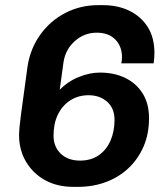

<svg xmlns="http://www.w3.org/2000/svg" viewBox="-20 -716 640 746"><path d="M264 10Q203 10 156 -15.5Q109 -41 81.5 -87Q54 -133 54 -192Q54 -201 55.5 -219Q57 -237 61 -267Q65 -297 71.5 -344Q78 -391 87 -458Q98 -528 137 -582Q176 -636 234.5 -666Q293 -696 361 -696H380Q438 -696 483 -674Q528 -652 554 -611Q580 -570 580 -510Q580 -491 577 -470H451Q453 -477 453.5 -483.5Q454 -490 454 -496Q453 -538 427 -563.5Q401 -589 356 -589Q308 -589 271.5 -557Q235 -525 227 -476L212 -367Q244 -400 286.5 -417Q329 -434 368 -434Q424 -434 467 -413Q510 -392 534.5 -352.5Q559 -313 559 -257Q559 -195 537.5 -146Q516 -97 478.5 -62Q441 -27 391 -8.5Q341 10 284 10ZM291 -92Q334 -92 364 -113Q394 -134 409.5 -170Q425 -206 425 -250Q425 -295 396.5 -320.5Q368 -346 324 -346Q284 -346 253 -326Q222 -306 205 -271Q188 -236 188 -189Q188 -146 216 -119Q244 -92 291 -92Z"/></svg>

Font: Chivo Mono SemiBold
Style: Italic
Weight: 600
Italic angle: -8.05°
Monospace: yes
Version: Version 1.008